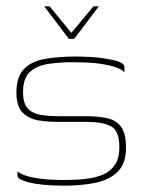

<svg xmlns="http://www.w3.org/2000/svg" viewBox="-20 -583 450 608"><path d="M120 -563H137L206 -479L276 -563H293L215 -460H198ZM182 5Q169 5 144.5 4Q120 3 93.5 -1Q67 -5 47 -14Q41 -17 38.5 -19.5Q36 -22 35.5 -27Q35 -32 35 -40Q51 -28 79.5 -22Q108 -16 137 -14.5Q166 -13 182 -13Q219 -13 251 -16.5Q283 -20 307 -30.5Q331 -41 344.5 -62Q358 -83 358 -117Q358 -169 331.5 -183Q305 -197 258 -197H165Q134 -197 103.5 -201.5Q73 -206 52.5 -225.5Q32 -245 32 -290Q32 -340 56 -364.5Q80 -389 122.5 -396.5Q165 -404 220 -404Q240 -404 268.5 -402.5Q297 -401 327 -395Q341 -393 351.5 -389.5Q362 -386 368 -381.5Q374 -377 374 -370V-354Q363 -365 344 -371Q325 -377 302 -380.5Q279 -384 255 -385Q231 -386 210 -386Q172 -386 135.5 -381Q99 -376 76 -356.5Q53 -337 53 -291Q53 -256 67.5 -240Q82 -224 107.5 -219.5Q133 -215 166 -215H254Q290 -215 318.5 -209Q347 -203 363 -182Q379 -161 379 -115Q379 -65 352.5 -39Q326 -13 281.5 -4Q237 5 182 5Z"/></svg>

Font: Genos Thin
Style: Regular
Weight: 100
Designer: Robert E. Leuschke
Foundry: Robert E. Leuschke
Version: Version 1.010